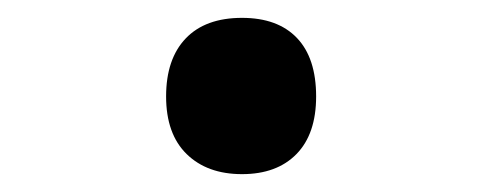

<svg xmlns="http://www.w3.org/2000/svg" viewBox="-20 -577 540 215"><path d="M251 -382Q212 -382 189 -404.5Q166 -427 166 -469Q166 -511 188 -534Q210 -557 251 -557Q291 -557 312.5 -534.5Q334 -512 334 -469Q334 -427 312 -404.5Q290 -382 251 -382Z"/></svg>

Font: Noto Sans Mono ExtraCondensed Black
Style: Regular
Weight: 900
Width: 2
Designer: Monotype Design Team
Foundry: Monotype Imaging Inc.
Version: Version 2.014